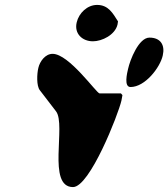

<svg xmlns="http://www.w3.org/2000/svg" viewBox="-20 -780 685 781"><path d="M292 -689C281 -643 315 -612 358 -612C395 -612 448 -638 458 -680C458 -682 460 -691 460 -693C439 -726 421 -760 375 -760C335 -760 301 -727 292 -689ZM501 -500C497 -483 483 -426 511 -426C570 -426 631 -505 642 -554C652 -597 633 -627 588 -627C544 -627 509 -536 501 -500ZM136 -504C130 -479 128 -431 142 -413L208 -327C250 -272 170 -19 277 -19C345 -19 461 -314 474 -371C475 -376 478 -391 478 -393L472 -400H385C373 -400 261 -561 194 -561C164 -561 142 -530 136 -504Z"/></svg>

Font: Charger
Style: OversprayIt
Weight: 400
Designer: Jasper
Foundry: Cannot Into Space Fonts
Version: Version 0.980